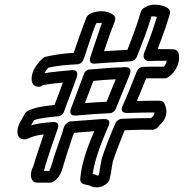

<svg xmlns="http://www.w3.org/2000/svg" viewBox="-20 -773 786 821"><path d="M68 -254C54 -234 40 -177 86 -177C89 -177 93 -178 96 -179L113 -186C128 -192 145 -196 167 -198C151 -150 134 -103 124 -67C122 -59 101 -26 120 0C123 5 131 8 138 8H194C198 8 204 7 208 4C237 -13 246 -47 252 -69C264 -110 271 -129 292 -194C293 -197 295 -201 297 -205C322 -207 353 -210 383 -212C358 -153 329 -81 323 -8C322 2 328 13 340 15L362 20C386 35 428 30 446 0C447 -2 449 -5 449 -8L454 -32L455 -36C456 -49 459 -64 463 -84C474 -119 497 -176 513 -216C550 -218 610 -219 631 -218C639 -218 649 -222 655 -229L663 -239C672 -246 684 -259 689 -278C696 -302 686 -322 685 -326C683 -335 675 -342 665 -342C645 -343 603 -342 565 -341C578 -372 592 -405 605 -438H683C689 -438 695 -440 701 -444L711 -452C738 -476 754 -520 742 -549C739 -556 732 -562 723 -562L695 -563H654C669 -602 685 -644 698 -687L706 -712C716 -743 669 -753 639 -753C620 -753 604 -745 594 -738C589 -735 584 -729 582 -722L574 -696C560 -650 543 -607 525 -560C493 -558 460 -556 425 -554C435 -582 442 -605 452 -633L471 -682C474 -690 474 -701 467 -707C442 -730 395 -730 363 -713C358 -710 352 -704 349 -697L331 -649C318 -612 310 -592 295 -547C254 -545 215 -539 178 -531C174 -530 169 -529 166 -526C147 -511 137 -495 128 -481C113 -457 103 -402 146 -402C151 -402 157 -404 164 -409C190 -414 218 -417 249 -420C238 -389 226 -358 213 -324C174 -320 138 -316 102 -301C97 -299 91 -294 87 -288ZM113 -237 125 -259C154 -269 185 -271 230 -276C241 -277 251 -286 254 -296C272 -348 290 -390 308 -443C308 -445 321 -476 286 -473C244 -469 206 -466 170 -460C178 -473 181 -478 188 -484C226 -492 265 -496 310 -498C322 -498 334 -508 337 -519L341 -529C357 -576 364 -600 377 -637L391 -673C399 -675 409 -675 416 -674L405 -645V-644C392 -606 383 -579 367 -531C367 -529 353 -497 389 -501L399 -502C445 -506 492 -507 540 -511C551 -512 562 -521 565 -530C585 -581 606 -632 623 -688L627 -702C629 -703 630 -703 632 -703C638 -703 645 -702 651 -701C636 -651 618 -601 598 -551C597 -548 595 -545 594 -537C592 -522 604 -512 615 -512C629 -512 640 -513 645 -513H693C691 -503 685 -492 682 -489L680 -488H648C634 -488 615 -488 591 -487C580 -487 569 -478 565 -468C545 -417 525 -366 505 -322C505 -322 486 -289 525 -290C554 -291 609 -292 640 -292C641 -290 641 -290 640 -287C640 -286 639 -285 639 -284C638 -277 629 -273 626 -268C590 -268 532 -267 500 -265C490 -264 478 -257 474 -247C456 -206 428 -137 414 -91V-88C411 -71 406 -51 405 -34L402 -23C397 -22 394 -23 394 -23C389 -27 383 -27 376 -29C387 -100 417 -171 443 -232C443 -232 462 -266 423 -264L404 -263C361 -260 320 -257 283 -254C274 -254 268 -248 262 -243C252 -234 251 -220 246 -204C225 -141 215 -119 203 -75C199 -61 194 -48 190 -42H168C170 -49 171 -54 173 -61C185 -102 205 -162 226 -221C226 -221 242 -255 203 -251C172 -248 141 -246 113 -237ZM284 -310C284 -310 268 -276 306 -279C351 -283 402 -287 449 -289C460 -289 471 -297 475 -307L497 -362C507 -386 523 -424 535 -455C536 -458 548 -486 515 -486C513 -486 505 -486 502 -485C461 -484 419 -481 379 -477L363 -476C352 -475 342 -467 339 -457C320 -405 303 -361 284 -310ZM343 -332C355 -364 366 -393 379 -427C409 -430 443 -433 475 -434C467 -414 458 -392 451 -376L436 -338C407 -337 372 -334 343 -332Z"/></svg>

Font: Hussar Pisanka
Style: OutKur
Weight: 400
Designer: Robert Jablonski
Foundry: Cannot Into Space Fonts
Version: Version 1.070